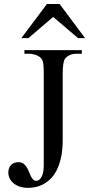

<svg xmlns="http://www.w3.org/2000/svg" viewBox="-20 -909 439 945"><path d="M358.9 -644.5Q338.4 -644.5 324.5 -638.4Q310.5 -632.3 300.3 -620.6Q288.6 -603.5 288.6 -545.4V-221.2Q288.6 -170.4 280.3 -133.3Q272 -96.2 258.3 -69.8Q244.6 -43.5 226.8 -26.9Q209 -10.3 190.2 -0.7Q171.4 8.8 152.8 12.2Q134.3 15.6 119.1 15.6Q94.7 15.6 76.4 9.3Q58.1 2.9 45.7 -7.8Q33.2 -18.6 27.1 -32Q21 -45.4 21 -59.6Q21 -72.8 25.1 -82.5Q29.3 -92.3 36.1 -98.6Q43 -105 52 -107.9Q61 -110.8 70.3 -110.8Q85 -110.8 94.7 -104Q104.5 -97.2 110.8 -86.9Q117.2 -76.7 121.8 -64.9Q126.5 -53.2 131.3 -43Q136.2 -32.7 142.6 -25.9Q148.9 -19 158.7 -19Q165 -19 171.4 -22.9Q177.7 -26.9 183.1 -35.6Q188.5 -44.4 191.9 -58.8Q195.3 -73.2 195.3 -93.8V-545.4Q195.3 -574.7 193.6 -591.6Q191.9 -608.4 185.5 -618.2Q182.6 -623 176.3 -627.9Q169.9 -632.8 161.4 -636.5Q152.8 -640.1 142.8 -642.3Q132.8 -644.5 123 -644.5H100.1V-662.1H382.8V-644.5ZM364.3 -721.2 241.7 -825.7 119.6 -721.2H85L210.9 -889.2H273.4L398.9 -721.2Z"/></svg>

Font: Doulos SIL Afr
Style: Regular
Weight: 400
Designer: Walt Agee, Victor Gaultney, Peter Martin, Debbi Hosken, Becca Hirsbrunner
Foundry: SIL International
Version: Version 5.000